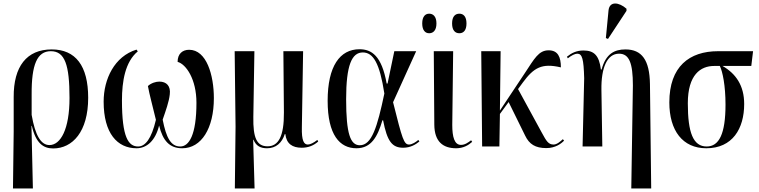

<svg xmlns="http://www.w3.org/2000/svg" viewBox="-20 -824 4270 1080"><path d="M53 236H165L157 -116H159C182 -17 225 11 279 11C388 11 476 -83 476 -274C476 -454 405 -546 271 -546C130 -546 56 -450 57 -278V-84ZM258 -8C211 -8 178 -61 158 -178V-293C157 -461 189 -536 266 -536C345 -536 371 -459 371 -273C371 -97 321 -8 258 -8Z M748 10C805 10 854 -32 875 -118C896 -32 934 10 1005 10C1113 10 1183 -102 1183 -272C1183 -401 1142 -544 1044 -544C1007 -544 979 -522 979 -476C1027 -463 1085 -378 1085 -246C1085 -64 1043 0 994 0C941 0 915 -49 895 -151C912 -200 931 -253 935 -293C941 -340 917 -365 876 -365C857 -365 830 -357 812 -340C821 -290 838 -230 857 -150C832 -43 797 0 757 0C702 0 666 -52 666 -259C666 -367 684 -476 755 -535L748 -545C624 -507 563 -380 563 -252C563 -74 640 10 748 10Z M1301 236H1412L1404 -38H1406C1420 -4 1444 10 1482 10C1532 10 1566 -20 1582 -70H1585C1591 -15 1625 7 1677 7C1714 7 1744 -5 1770 -28L1765 -37C1745 -21 1725 -11 1712 -11C1690 -11 1676 -31 1678 -109L1685 -536H1574L1577 -191C1578 -57 1546 -1 1485 -1C1424 -1 1403 -49 1405 -166L1411 -536H1300L1305 -112Z M1985 10C2069 10 2104 -56 2131 -147H2135C2158 -28 2186 7 2248 7C2290 7 2319 -12 2339 -28L2333 -37C2321 -26 2298 -11 2281 -11C2252 -11 2243 -41 2191 -249L2321 -536H2198L2160 -354H2155C2127 -511 2070 -547 2002 -547C1892 -547 1823 -452 1823 -257C1823 -65 1891 10 1985 10ZM2004 -7C1951 -7 1927 -71 1927 -266C1927 -458 1959 -529 2021 -529C2080 -529 2116 -467 2142 -298C2102 -108 2071 -7 2004 -7Z M2564 -637C2586 -637 2604 -652 2604 -692C2604 -732 2586 -747 2564 -747C2541 -747 2523 -732 2523 -692C2523 -652 2541 -637 2564 -637ZM2394 -637C2416 -637 2435 -652 2435 -692C2435 -732 2416 -747 2394 -747C2373 -747 2355 -732 2355 -692C2355 -652 2373 -637 2394 -637ZM2546 10C2586 10 2615 -7 2636 -26L2630 -35C2613 -22 2595 -9 2573 -9C2536 -9 2524 -54 2524 -121L2529 -536H2420L2423 -122C2424 -27 2472 10 2546 10Z M2692 0H2789L2792 -183L2841 -250L2934 -61C2957 -13 2991 9 3053 9C3104 9 3137 -16 3153 -33L3146 -41C3131 -27 3112 -11 3094 -11C3065 -11 3054 -29 3027 -79L2894 -323L2921 -360C2983 -444 3028 -470 3135 -445C3135 -504 3118 -541 3066 -541C3010 -541 2986 -494 2933 -414L2792 -202L2796 -536H2687Z M3400 -605 3504 -763V-775C3462 -812 3409 -819 3403 -766L3388 -610ZM3531 236H3643L3636 -351C3634 -487 3590 -546 3498 -546C3438 -546 3388 -523 3364 -433H3360C3350 -513 3321 -540 3262 -540C3223 -540 3195 -526 3169 -505L3174 -496C3194 -512 3214 -522 3227 -522C3255 -522 3263 -493 3266 -384L3257 0H3368L3363 -318C3361 -443 3395 -522 3462 -522C3519 -522 3540 -470 3540 -343Z M3953 10C4100 10 4166 -100 4166 -239C4166 -343 4119 -410 4044 -453H4206L4216 -536H4019C3858 -536 3745 -450 3745 -248C3745 -89 3820 10 3953 10ZM3955 0C3879 0 3849 -78 3849 -243C3849 -404 3921 -453 3997 -453H4029C4045 -421 4061 -341 4061 -236C4061 -71 4025 0 3955 0Z"/></svg>

Font: Noto Serif Display Condensed Medium
Style: Regular
Weight: 500
Width: 3
Designer: Monotype Design Team
Foundry: Monotype Imaging Inc.
Version: Version 2.009